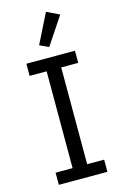

<svg xmlns="http://www.w3.org/2000/svg" viewBox="-140 -1009 681 1069"><g transform="rotate(-15 200.0 -474.5)"><path d="M313 -914 240 -949 155 -779 207 -755ZM340 0V-70H242V-628H340V-698H60V-628H158V-70H60V0Z"/></g></svg>

Font: IBM Plex Devanagari
Style: Regular
Weight: 400
Designer: Mike Abbink, Paul van der Laan, Pieter van Rosmalen, Erin McLaughlin
Foundry: Bold Monday
Version: Version 1.0